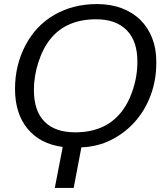

<svg xmlns="http://www.w3.org/2000/svg" viewBox="-20 -718 818 946"><path d="M250 208 289 6Q177 -9 115.5 -84Q54 -159 54 -280Q54 -396 105 -494Q157 -593 249 -645.5Q341 -698 458 -698Q525 -698 579.5 -677.5Q634 -657 671.5 -620Q709 -583 729.5 -531Q750 -479 750 -416V-407Q750 -323 722.5 -249Q695 -175 645.5 -119Q596 -63 528.5 -29Q461 5 381 8L343 208ZM454 -623Q308 -623 230 -528Q192 -482 169 -411Q147 -342 147 -275Q147 -172 199 -119Q251 -66 351 -66Q446 -66 514 -108Q582 -152 619 -235Q657 -322 657 -414Q657 -516 604 -569.5Q551 -623 454 -623Z"/></svg>

Font: Libra Sans Modern
Style: Italic
Weight: 400
Italic angle: -12°
Foundry: Stefan Peev, Context Ltd
Version: Version 1.000